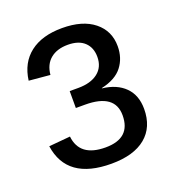

<svg xmlns="http://www.w3.org/2000/svg" viewBox="-88 -764 510 565"><g transform="rotate(-20 166.5 -481.5)"><path d="M313 -388Q313 -331 275.5 -300Q238 -269 168 -269Q29 -269 13 -380L80 -386Q87 -320 168 -320Q247 -320 247 -392Q247 -459 154 -459H125V-512H152Q191 -512 213.5 -529.5Q236 -547 236 -579Q236 -608 218 -625Q200 -642 166 -642Q132 -642 111.5 -625Q91 -608 88 -576L22 -582Q29 -636 66.5 -665Q104 -694 167 -694Q231 -694 267 -665Q303 -636 303 -588Q303 -551 282.5 -524.5Q262 -498 217 -488V-487Q262 -482 287.5 -456.5Q313 -431 313 -388Z"/></g></svg>

Font: Libra Sans
Style: Regular
Weight: 400
Foundry: Context Ltd
Version: Version 1.000; ttfautohint (v1.3)